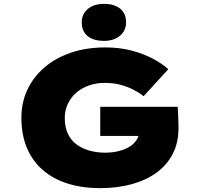

<svg xmlns="http://www.w3.org/2000/svg" viewBox="-20 -966 1035 996"><path d="M499 10Q406 10 330.5 -14Q255 -38 201.5 -84.5Q148 -131 119.5 -199Q91 -267 91 -355Q91 -435 122.5 -501.5Q154 -568 211.5 -617Q269 -666 349 -693Q429 -720 526 -720Q601 -720 663 -703.5Q725 -687 773 -661.5Q821 -636 853 -607L725 -467Q701 -486 671.5 -501Q642 -516 605.5 -526Q569 -536 523 -536Q479 -536 441 -522.5Q403 -509 375.5 -485Q348 -461 332 -427.5Q316 -394 316 -355Q316 -306 332.5 -271.5Q349 -237 378 -216Q407 -195 445 -184.5Q483 -174 525 -174Q564 -174 597 -182.5Q630 -191 653.5 -206Q677 -221 690 -242.5Q703 -264 703 -289L704 -314L732 -261H500V-412H902Q903 -398 904 -374Q905 -350 905.5 -328.5Q906 -307 906 -302Q906 -227 877 -169.5Q848 -112 794 -72Q740 -32 665 -11Q590 10 499 10ZM519 -754Q465 -754 434.5 -779Q404 -804 404 -850Q404 -892 435 -919Q466 -946 519 -946Q573 -946 603.5 -921Q634 -896 634 -850Q634 -808 603 -781Q572 -754 519 -754Z"/></svg>

Font: Lexend Mega Black
Style: Regular
Weight: 900
Version: Version 1.007